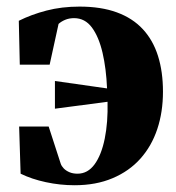

<svg xmlns="http://www.w3.org/2000/svg" viewBox="-20 -548 532 582"><path d="M206 13.5Q162 13.5 119 4.2Q76 -5 42.5 -21.5L38 -164.5H127.5L164 -52Q166.5 -44.5 173.2 -37.5Q180 -30.5 190.5 -26Q201 -21.5 215 -21.5Q246 -21.5 266.8 -50Q287.5 -78.5 297.5 -127.8Q307.5 -177 306 -239.5L146.5 -218.5V-302.5L304.5 -280Q302 -340 290.8 -388.2Q279.5 -436.5 258.5 -464.8Q237.5 -493 204.5 -493Q189.5 -493 177.2 -487.8Q165 -482.5 157.5 -475.5L130.5 -352H40L37 -485Q75 -504 121 -516Q167 -528 221 -528Q286.5 -528 334.2 -510.5Q382 -493 413 -459.5Q444 -426 459 -378.2Q474 -330.5 474 -270Q474 -208.5 456.8 -156.8Q439.5 -105 405.5 -67Q371.5 -29 321.2 -7.8Q271 13.5 206 13.5Z"/></svg>

Font: Merriweather 120pt ExtraBold
Style: Regular
Weight: 800
Version: Version 2.100